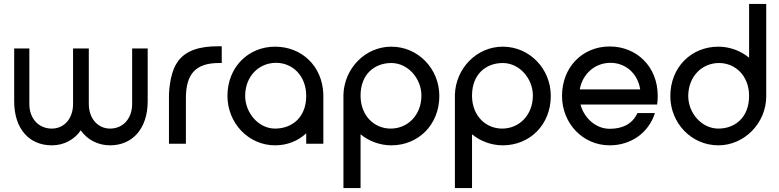

<svg xmlns="http://www.w3.org/2000/svg" viewBox="-20 -730 3958 975"><path d="M243 8C304 8 357 -20 390 -68C424 -20 478 8 539 8C651 8 730 -75 730 -216V-484H651V-202C651 -127 604 -77 539 -77C478 -77 431 -127 431 -202V-484H351V-202C351 -127 305 -77 243 -77C177 -77 129 -127 129 -202V-484H52V-216C52 -75 129 8 243 8Z M838 0H924V-231C924 -355 974 -410 1092 -410H1106V-495H1085C999 -495 919 -476 878 -410C837 -346 838 -241 838 -241Z M1622 -243V-251C1617 -396 1511 -493 1377 -493C1241 -493 1135 -389 1135 -243C1135 -106 1241 8 1377 8C1440 8 1494 -15 1535 -53V0H1622V-205ZM1377 -77C1292 -77 1225 -158 1225 -243C1225 -343 1295 -411 1382 -411C1465 -411 1535 -346 1535 -243C1535 -133 1462 -77 1377 -77Z M1811 225V-48C1853 -13 1910 8 1967 8C2104 8 2211 -96 2211 -243C2211 -380 2104 -493 1967 -493C1835 -493 1728 -383 1724 -249V-244V-202V225ZM1967 -410C2052 -410 2120 -331 2120 -245C2120 -145 2050 -77 1964 -77C1881 -77 1813 -141 1811 -240V-244V-245C1811 -354 1883 -410 1967 -410Z M2377 225V-48C2419 -13 2476 8 2533 8C2670 8 2777 -96 2777 -243C2777 -380 2670 -493 2533 -493C2401 -493 2294 -383 2290 -249V-244V-202V225ZM2533 -410C2618 -410 2686 -331 2686 -245C2686 -145 2616 -77 2530 -77C2447 -77 2379 -141 2377 -240V-244V-245C2377 -354 2449 -410 2533 -410Z M3320 -243C3320 -393 3212 -494 3076 -494C2939 -494 2834 -390 2834 -243C2834 -104 2939 8 3076 8C3185 8 3274 -56 3306 -156H3217C3190 -97 3137 -76 3076 -76C3005 -76 2946 -131 2928 -199H3317C3319 -213 3320 -228 3320 -243ZM3080 -411C3154 -411 3218 -360 3231 -276H2924C2939 -358 3004 -411 3080 -411Z M3784 -710V-437C3742 -472 3685 -493 3628 -493C3491 -493 3384 -389 3384 -242C3384 -105 3491 8 3628 8C3760 8 3871 -105 3871 -241V-283V-710ZM3628 -77C3543 -77 3475 -156 3475 -242C3475 -342 3545 -410 3631 -410C3714 -410 3782 -346 3784 -247V-243C3784 -133 3712 -77 3628 -77Z"/></svg>

Font: Radis Sans
Style: Regular
Weight: 400
Designer: Gaël Goy
Foundry: Gaël Goy
Version: 1.0